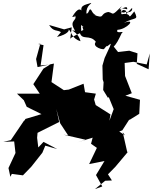

<svg xmlns="http://www.w3.org/2000/svg" viewBox="-20 -1190 1045 1314"><path d="M554 -973C572 -999 602 -1014 525 -971C539 -908 593 -959 636 -904C605 -867 694 -845 693 -856C736 -908 676 -837 748 -901C700 -931 714 -927 753 -865C779 -891 790 -915 813 -963C841 -985 768 -952 784 -986C848 -989 919 -1068 828 -1033C904 -1077 932 -1045 899 -1112C842 -1040 894 -1106 817 -1093C797 -1087 823 -1150 844 -1106L843 -1093L884 -1136C893 -1091 805 -1108 873 -1115C760 -1086 819 -1135 844 -1115C817 -1077 775 -1151 850 -1126C858 -1174 765 -1085 814 -1148C737 -1072 762 -1101 721 -1108C657 -1096 705 -1055 616 -1091C657 -1078 620 -1090 612 -1108C588 -1156 592 -1091 571 -1098C570 -1156 611 -1165 603 -1170C567 -1156 508 -1157 552 -1083C538 -1142 512 -1139 474 -1074C513 -1077 483 -1088 491 -1089C518 -1045 444 -1057 494 -979C440 -989 512 -981 531 -908C469 -927 471 -972 448 -991C457 -984 447 -956 370 -937C446 -1032 397 -962 397 -970C373 -987 346 -970 316 -1019L419 -989L471 -1003L460 -919C464 -922 442 -925 534 -966C547 -906 533 -973 535 -1019C602 -961 585 -988 618 -985L544 -1007ZM61 0 137 10 195 -50 270 -145 290 -193 371 -170 278 -219 242 -181 234 -247 237 -281 385 -355 365 -445 392 -346 446 -264 416 -268 568 -233 510 -216 614 -248 603 -206 643 -178 590 -67 695 -88 637 8 680 86 630 104 700 47 746 45 719 3 770 -49 859 -155 851 -148 820 -285 835 -264 796 -290 817 -298 868 -377 864 -368 933 -411 938 -507 838 -535 882 -552 836 -670 833 -759 893 -767 984 -749 1005 -824 997 -716 916 -753 921 -825 865 -843 788 -834 740 -894 732 -871 696 -793 681 -741 683 -646 689 -627 686 -574 719 -520 724 -526 758 -443 729 -364 736 -407 635 -471 624 -509 636 -549 562 -559 552 -617 451 -577 417 -573 325 -633 329 -603 349 -755 237 -731 227 -786 256 -891 241 -889 278 -881 258 -742 322 -748 277 -720 208 -614 252 -549H96L143 -504L163 -459L264 -409L154 -376L148 -365H145L54 -231L3 -219L77 -222L86 -143L38 -40L51 20Z"/></svg>

Font: Hussar Lance
Style: Italic
Weight: 700
Foundry: Cannot Into Space Fonts, PlusOne Fonts
Version: Version 2.27